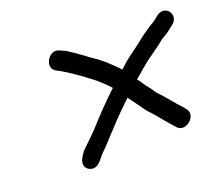

<svg xmlns="http://www.w3.org/2000/svg" viewBox="-76 -615 699 607"><g transform="rotate(-20 273.0 -311.5)"><path d="M126 -462C128 -454 133 -449 143 -444C174 -429 244 -378 261 -361C270 -352 280 -344 289 -333C254 -300 220 -265 188 -229C167 -208 152 -193 143 -185C137 -180 131 -172 125 -162C112 -142 117 -125 131 -118C161 -104 176 -140 191 -153C199 -160 216 -179 245 -210C275 -243 297 -264 322 -288C327 -282 341 -261 346 -255C357 -242 358 -235 373 -220C389 -204 411 -174 430 -154L437 -146C463 -122 509 -165 484 -191L478 -199C456 -221 440 -245 417 -268C409 -276 405 -286 397 -295C386 -307 382 -318 370 -332C379 -340 392 -350 403 -360C430 -384 461 -401 487 -424L502 -433C508 -436 514 -441 522 -447L532 -455C566 -479 533 -526 500 -500L490 -492C479 -483 470 -480 458 -471L439 -458C420 -444 416 -439 392 -422C378 -412 362 -400 346 -385C341 -380 338 -378 337 -377C331 -384 326 -389 321 -394C298 -415 290 -425 252 -450C242 -457 222 -473 212 -479C200 -486 195 -492 180 -498L171 -502C146 -514 121 -485 126 -462Z"/></g></svg>

Font: Squarish
Style: It
Weight: 400
Foundry: Cannot Into Space Fonts
Version: Version 0.272